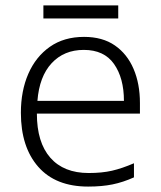

<svg xmlns="http://www.w3.org/2000/svg" viewBox="-20 -678 592 708"><path d="M290 -542Q358 -542 403.5 -510.5Q449 -479 472.5 -424Q496 -369 496 -298V-259H116Q116 -153 165.5 -96.5Q215 -40 307 -40Q356 -40 393 -48.5Q430 -57 474 -76V-24Q434 -6 395 2Q356 10 305 10Q185 10 121 -63Q57 -136 57 -262Q57 -343 84.5 -406Q112 -469 164 -505.5Q216 -542 290 -542ZM289 -494Q216 -494 170.5 -445Q125 -396 118 -306H437Q437 -390 400.5 -442Q364 -494 289 -494ZM416 -658V-610H140V-658Z"/></svg>

Font: Noto Sans Arabic UI Lt
Style: Regular
Weight: 300
Designer: Monotype Design Team, Nadine Chahine and Nizar Qandah
Foundry: Monotype Imaging Inc.
Version: Version 2.010; ttfautohint (v1.8.4.7-5d5b)